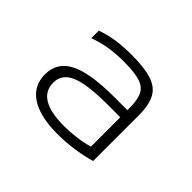

<svg xmlns="http://www.w3.org/2000/svg" viewBox="-101 -912 801 801"><g transform="rotate(45 300.0 -511.5)"><path d="M298 -285Q195 -285 140 -321Q85 -357 85 -425Q85 -496 150 -529Q215 -562 357 -562H434V-575Q434 -623 421 -649Q408 -675 375 -685Q342 -695 280 -695Q231 -695 193 -688.5Q155 -682 115 -668V-712Q183 -738 283 -738Q360 -738 403.5 -723.5Q447 -709 465 -674.5Q483 -640 483 -579V-311Q448 -300 397.5 -292.5Q347 -285 298 -285ZM434 -520H356Q238 -520 186 -497.5Q134 -475 134 -425Q134 -328 294 -328Q330 -328 367.5 -333Q405 -338 434 -347Z"/></g></svg>

Font: M PLUS Code Latin 60 Light
Style: Regular
Weight: 300
Width: 7
Monospace: yes
Designer: Coji Morishita
Foundry: UNDERFOREST DESIGN
Version: Version 1.005; ttfautohint (v1.8.3)